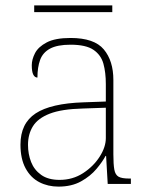

<svg xmlns="http://www.w3.org/2000/svg" viewBox="-20 -683 557 713"><path d="M197 10Q158 10 126 -6.5Q94 -23 75 -58Q56 -93 56 -146Q56 -225 112.5 -262Q169 -299 290 -303L373 -306V-371Q373 -414 364 -446.5Q355 -479 327 -498Q299 -517 242 -517Q193 -517 166 -502.5Q139 -488 129 -460.5Q119 -433 119 -395Q109 -395 103.5 -406Q98 -417 98 -441Q98 -462 110 -485.5Q122 -509 153.5 -525.5Q185 -542 242 -542Q330 -542 365.5 -499.5Q401 -457 401 -386V-110Q401 -73 404.5 -53.5Q408 -34 420 -27Q432 -20 459 -20H466V0H380L374 -104H372Q361 -83 338.5 -56Q316 -29 281 -9.5Q246 10 197 10ZM201 -15Q250 -15 288.5 -40Q327 -65 350 -101Q373 -137 373 -170V-283L287 -280Q209 -278 165 -261Q121 -244 102.5 -214.5Q84 -185 84 -145Q84 -111 95.5 -81.5Q107 -52 133 -33.5Q159 -15 201 -15ZM107 -638V-663H397V-638Z"/></svg>

Font: Noto Serif Armenian Thin
Style: Regular
Weight: 250
Version: Version 2.007